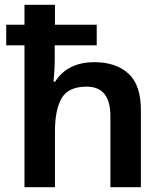

<svg xmlns="http://www.w3.org/2000/svg" viewBox="-20 -780 682 800"><path d="M209 -760V-677H383V-591H208V-530Q208 -509 206.5 -484Q205 -459 203 -440H210Q237 -482 278.5 -501.5Q320 -521 372 -521Q463 -521 515 -473.5Q567 -426 567 -323V0H440V-296Q440 -419 341 -419Q265 -419 237 -371Q209 -323 209 -233V0H82V-591H6V-677H82V-760Z"/></svg>

Font: Noto Sans Lao Looped SemiBold
Style: Regular
Weight: 600
Designer: Mark Frömberg, Ben Mitchell
Foundry: The Fontpad Ltd
Version: Version 1.002; ttfautohint (v1.8.4.7-5d5b)